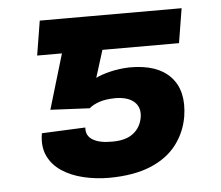

<svg xmlns="http://www.w3.org/2000/svg" viewBox="-44 -577 729 634"><g transform="rotate(-5 320.5 -259.5)"><path d="M249 -225.6 119.1 -231.9 207.5 -528.3H580.1L561.5 -414.1H307.6L279.3 -323.7Q297.4 -333 327.6 -340.3Q357.9 -347.7 392.1 -348.6Q483.4 -349.1 527.1 -302.7Q570.8 -256.3 557.6 -171.4Q548.8 -119.6 517.8 -78.9Q486.8 -38.1 431.4 -14.9Q376 8.3 293.9 8.8Q249 8.8 208.3 -1Q167.5 -10.7 137 -31Q106.4 -51.3 91.8 -82.5Q77.1 -113.8 84.5 -157.2L229 -163.6Q226.6 -136.2 249.3 -122.6Q272 -108.9 312.5 -109.4Q357.9 -108.9 383.1 -128.2Q408.2 -147.5 414.1 -180.7Q419.4 -212.9 399.2 -231.9Q378.9 -251 336.4 -251.5Q303.2 -251 282.2 -243.7Q261.2 -236.3 249 -225.6ZM264.6 -528.3 245.6 -414.1H91.3L109.9 -528.3Z"/></g></svg>

Font: Inter 17pt
Style: Bold Italic
Weight: 700
Italic angle: -9.3988°
Version: Version 4.001;git-66647c0bb